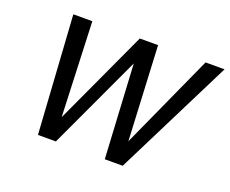

<svg xmlns="http://www.w3.org/2000/svg" viewBox="-108 -833 1204 1007"><g transform="rotate(20 493.5 -329.0)"><path d="M881 -658H987L658 0H558L529 -524L285 0H185L143 -658H249L270 -130L514 -658H616L642 -131Z"/></g></svg>

Font: EauTestInfant Semibold
Style: Italic
Weight: 600
Italic angle: -12°
Designer: Christian Thalmann (Catharsis Fonts)
Version: Version 0.001;PS 000.001;hotconv 1.0.88;makeotf.lib2.5.64775